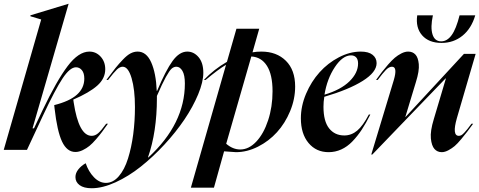

<svg xmlns="http://www.w3.org/2000/svg" viewBox="-32 -793 2537 1016"><path d="M-12.2 0 186 -689.9 128.9 -707V-711.9L330.1 -772.9H331.1L140.1 -113.8H147.9L193.8 -210.9Q267.6 -365.7 325.7 -442.9Q383.8 -520 440.9 -520Q476.1 -520 500.5 -493.4Q524.9 -466.8 524.9 -426.8Q524.9 -377.4 482.9 -340.1Q440.9 -302.7 356 -266.1V-264.2L357.9 -251Q384.8 -74.2 453.1 -74.2Q471.2 -74.2 487.3 -87.9Q503.4 -101.6 529.8 -138.2H539.1Q520 -111.3 508.3 -95.5Q496.6 -79.6 476.6 -56.4Q456.5 -33.2 441.2 -20.8Q425.8 -8.3 405.8 1.5Q385.7 11.2 367.2 11.2Q322.3 11.2 296.4 -43.7Q270.5 -98.6 256.8 -219.2L254.9 -236.8Q336.4 -257.3 375.2 -292.2Q414.1 -327.1 414.1 -377Q414.1 -406.2 401.4 -421.6Q388.7 -437 370.1 -437Q338.4 -437 299.3 -378.4Q260.3 -319.8 194.8 -180.2L110.8 0Z M367.2 144Q367.2 122.6 382.6 103.3Q397.9 84 421.4 70.8Q436.5 115.2 465.3 145Q494.1 174.8 528.3 174.8Q566.4 174.8 596.7 139.6Q627 104.5 645.3 46.1Q663.6 -12.2 672.9 -82Q682.1 -151.9 682.1 -226.1Q682.1 -319.3 664.3 -379.6Q646.5 -439.9 617.2 -439.9Q602.5 -439.9 586.9 -425.3Q571.3 -410.6 540 -370.1H531.2Q561 -410.6 578.9 -432.9Q596.7 -455.1 618.7 -478Q640.6 -501 658.9 -510.5Q677.2 -520 696.3 -520Q742.7 -520 768.1 -463.1Q793.5 -406.2 797.4 -312H799.3Q845.7 -421.9 881.6 -470.9Q917.5 -520 959 -520Q993.7 -520 1018.8 -490.5Q1043.9 -460.9 1043.9 -408.2Q1043.9 -359.4 1016.6 -293.7Q989.3 -228 944.1 -160.9Q898.9 -93.8 837.9 -27.8Q776.9 38.1 712.6 89.1Q648.4 140.1 579.6 171.6Q510.7 203.1 453.1 203.1Q411.6 203.1 389.4 186.8Q367.2 170.4 367.2 144ZM751 40H753.4Q946.3 -138.2 946.3 -351.1Q946.3 -396 933.3 -418Q920.4 -439.9 901.4 -439.9Q888.2 -439.9 876.7 -430.2Q865.2 -420.4 845.9 -385.7Q826.7 -351.1 798.3 -285.2V-273.9Q798.3 -95.2 751 40Z M1219.2 -641.1H1339.8L1304.2 -516.1Q1325.7 -520 1351.1 -520Q1431.6 -520 1480.7 -471.4Q1529.8 -422.9 1529.8 -335Q1529.8 -268.6 1503.2 -204.6Q1476.6 -140.6 1433.6 -93.3Q1390.6 -45.9 1333 -16.8Q1275.4 12.2 1216.8 12.2Q1211.9 12.2 1153.8 7.8L1100.1 200.2H978L1164.1 -450.2Q1123.5 -426.3 1056.2 -370.1H1046.9Q1099.6 -425.8 1168.9 -465.8ZM1165 -32.2Q1200.2 -2 1239.3 -2Q1284.7 -2 1324 -43.5Q1363.3 -85 1386.7 -156.2Q1410.2 -227.5 1410.2 -310.1Q1410.2 -397.9 1380.6 -444.6Q1351.1 -491.2 1297.9 -494.1Z M1560.1 -167Q1560.1 -231.9 1587.6 -296.9Q1615.2 -361.8 1659.2 -410.6Q1703.1 -459.5 1761.2 -489.7Q1819.3 -520 1877 -520Q1918.5 -520 1939.7 -502.9Q1960.9 -485.8 1960.9 -459Q1960.9 -411.1 1887.5 -365Q1814 -318.8 1684.1 -280.8Q1679.7 -254.9 1679.7 -228Q1679.7 -151.4 1709.5 -113.8Q1739.3 -76.2 1790 -76.2Q1827.6 -76.2 1858.2 -101.8Q1888.7 -127.4 1919.9 -187H1927.7Q1904.8 -141.1 1882.3 -106.9Q1859.9 -72.8 1832.8 -44.7Q1805.7 -16.6 1773.9 -2.2Q1742.2 12.2 1707 12.2Q1641.1 12.2 1600.6 -36.4Q1560.1 -85 1560.1 -167ZM1685.1 -292Q1771.5 -317.9 1817.1 -362.5Q1862.8 -407.2 1862.8 -457Q1862.8 -478.5 1852.8 -489.3Q1842.8 -500 1825.7 -500Q1781.2 -500 1740 -438Q1698.7 -376 1685.1 -292Z M1958 -370.1Q1977.5 -397 1989.5 -412.6Q2001.5 -428.2 2021.7 -451.4Q2042 -474.6 2057.4 -487.5Q2072.8 -500.5 2091.8 -510.3Q2110.8 -520 2127.9 -520Q2151.4 -520 2166 -504.6Q2180.7 -489.3 2184.1 -453.6Q2187.5 -418 2168.9 -358.9L2112.8 -173.8H2113.8L2422.9 -507.8H2484.9L2385.7 -168Q2358.9 -74.2 2396 -74.2Q2402.8 -74.2 2409.4 -77.6Q2416 -81.1 2426.3 -92.5Q2436.5 -104 2441.9 -110.6Q2447.3 -117.2 2462.9 -138.2H2471.7Q2449.7 -108.4 2439.9 -95.5Q2430.2 -82.5 2408.9 -57.1Q2387.7 -31.7 2373.8 -20Q2359.9 -8.3 2341.1 2Q2322.3 12.2 2305.7 12.2Q2282.2 12.2 2267.1 -4.6Q2252 -21.5 2248 -60.3Q2244.1 -99.1 2263.7 -163.1L2327.6 -377.9H2325.7L1938 24.9H1932.6L2051.8 -369.1Q2072.8 -439.9 2042 -439.9Q2026.9 -439.9 2010.3 -423.1Q1993.7 -406.2 1966.8 -370.1ZM2175.8 -711.9H2258.8Q2245.1 -648.4 2256.6 -611.3Q2268.1 -574.2 2302.7 -574.2Q2334 -574.2 2357.9 -606.9Q2381.8 -639.6 2399.9 -711.9H2482.9Q2462.4 -642.1 2415.3 -604Q2368.2 -565.9 2304.7 -565.9Q2236.8 -565.9 2201.7 -606.2Q2166.5 -646.5 2175.8 -711.9Z"/></svg>

Font: Nyght Serif Medium Italic
Style: Regular
Weight: 500
Italic angle: -16°
Designer: Maksym Kobuzan
Version: Version 0.410;Glyphs 3.1.2 (3151)